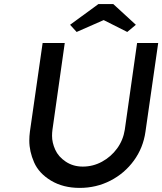

<svg xmlns="http://www.w3.org/2000/svg" viewBox="-20 -911 792 937"><path d="M369 6Q288 6 229 -29.5Q170 -65 146.5 -118.5Q123 -172 123 -225Q123 -246 126 -269L188 -701H296L236 -278Q234 -263 234 -248Q234 -215 249.5 -180.5Q265 -146 301 -122Q337 -98 384 -98Q434 -98 478 -122Q522 -146 551.5 -186.5Q581 -227 589 -278L649 -701H752L690 -269Q679 -190 633.5 -127.5Q588 -65 519 -29.5Q450 6 369 6ZM354 -755 322 -790 460 -891H533L643 -790L601 -755L486 -813Z"/></svg>

Font: Lexend
Style: Italic
Weight: 400
Italic angle: -8.13011°
Designer: Bonnie Shaver-Troup, Thomas Jockin
Foundry: Lexend
Version: Version 1.007